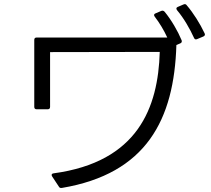

<svg xmlns="http://www.w3.org/2000/svg" viewBox="-20 -895 1040 947"><path d="M983 -715C990 -718 993 -724 989 -731C967 -778 933 -832 901 -869C897 -875 892 -876 885 -873L857 -861C849 -858 848 -852 853 -845C887 -805 917 -752 937 -708C940 -701 945 -699 952 -702ZM869 -681C876 -684 878 -689 876 -696C857 -742 825 -797 792 -837C787 -842 782 -844 775 -841L747 -829C739 -826 738 -820 743 -813C767 -782 789 -745 805 -710H161C153 -710 149 -706 149 -698V-368C149 -360 153 -356 161 -356H215C223 -356 227 -360 227 -368V-638L768 -639C760 -364 660 -96 244 -40C235 -39 232 -33 237 -25L270 25C273 31 278 33 285 32C702 -38 839 -305 850 -673Z"/></svg>

Font: LINE Seed JP_OTF Regular
Style: Regular
Weight: 400
Designer: LY Corporation & Fontrix & Fontworks
Version: Version 1.002